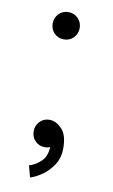

<svg xmlns="http://www.w3.org/2000/svg" viewBox="-76 -549 423 721"><g transform="rotate(10 135.0 -188.5)"><path d="M74.7 -454.6Q74.7 -476.6 89.4 -491.7Q104 -506.8 126 -506.8Q147.9 -506.8 162.8 -491.7Q177.7 -476.6 177.7 -454.6Q177.7 -432.6 162.8 -417.7Q147.9 -402.8 126 -402.8Q104 -402.8 89.4 -417.7Q74.7 -432.6 74.7 -454.6ZM74.7 -43.5Q74.7 -65.4 89.4 -80.8Q104 -96.2 126 -96.2Q127.4 -96.2 128.4 -96.2Q128.9 -96.2 128.9 -96.2Q152.8 -94.7 174.1 -72.3Q195.3 -49.8 195.3 0Q195.3 38.1 176.8 65.4Q158.2 92.8 133.8 108.9Q109.4 125 91.3 129.9L79.6 85.4Q99.1 81.1 121.8 61.8Q144.5 42.5 146 4.4Q136.7 8.3 126 8.3Q104 8.3 89.4 -6.6Q74.7 -21.5 74.7 -43.5Z"/></g></svg>

Font: Giphurs Light
Style: Regular
Weight: 300
Version: Version 0.920; ttfautohint (v1.8.4.7-5d5b)